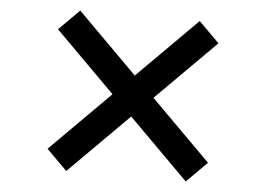

<svg xmlns="http://www.w3.org/2000/svg" viewBox="-49 -779 1098 794"><g transform="rotate(5 500.0 -382.0)"><path d="M749 -49 501 -297 253 -49 168 -134 416 -382 168 -630 253 -715 501 -467 749 -715 834 -630 586 -382 834 -134Z"/></g></svg>

Font: Noto Sans HK Thin Black
Style: Regular
Weight: 900
Version: Version 2.004-H2;hotconv 1.0.118;makeotfexe 2.5.65603